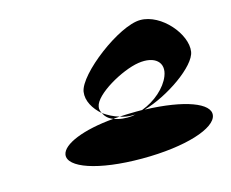

<svg xmlns="http://www.w3.org/2000/svg" viewBox="-77 -803 863 716"><g transform="rotate(-15 354.5 -444.5)"><path d="M117 -282C110 -234 219 -194 390 -194C560 -194 679 -234 686 -282C693 -327 599 -363 446 -368C539 -394 661 -478 669 -532C679 -597 598 -695 516 -695C434 -695 253 -557 243 -491C238 -457 258 -423 288 -397C284 -405 281 -413 283 -423C290 -468 403 -532 468 -542C533 -552 569 -519 549 -469C533 -428 488 -388 436 -369H414C392 -369 370 -368 349 -367C365 -361 381 -359 397 -359C401 -359 405 -359 409 -360L397 -357C370 -354 344 -357 324 -365C206 -355 123 -321 117 -282ZM288 -397C295 -383 305 -372 324 -365C331 -366 342 -366 349 -367C327 -373 307 -384 288 -397Z"/></g></svg>

Font: Ampere
Style: SCExtIta
Weight: 400
Version: Version 1